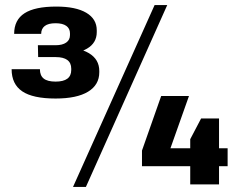

<svg xmlns="http://www.w3.org/2000/svg" viewBox="-20 -730 952 760"><path d="M200 -340Q110 -340 68 -368.5Q26 -397 26 -456H138Q138 -431 153 -419Q168 -407 200 -407Q262 -407 262 -453V-458Q262 -481 246.5 -492.5Q231 -504 201 -504H131L130 -551H200Q227 -551 242 -561.5Q257 -572 257 -591V-598Q257 -617 242.5 -627.5Q228 -638 200 -638Q171 -638 157 -627Q143 -616 143 -596H36Q36 -651 77 -677.5Q118 -704 203 -704Q280 -704 321.5 -679.5Q363 -655 363 -610V-603Q363 -560 324.5 -537.5Q286 -515 217 -515V-544Q291 -544 332 -519.5Q373 -495 373 -449V-444Q373 -394 328.5 -367Q284 -340 200 -340ZM592 -710H642L320 10H269ZM542 -134 618 -350H728L644 -113L582 -143H881V-72H542ZM733 -179 776 -261H847V0H733Z"/></svg>

Font: Pathway Extreme 72pt
Style: Bold
Weight: 700
Designer: Eduardo Rodriguez Tunni
Foundry: Eduardo Rodriguez Tunni
Version: Version 1.001;gftools[0.9.26]